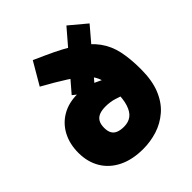

<svg xmlns="http://www.w3.org/2000/svg" viewBox="-211 -907 1054 1054"><g transform="rotate(-45 316.5 -380.0)"><path d="M326 -397 225 -478 475 -769 573 -687ZM294 9Q211 9 151 -20.5Q91 -50 59 -103.5Q27 -157 27 -228Q27 -296 54.5 -348.5Q82 -401 132.5 -430.5Q183 -460 251 -460Q285 -460 313.5 -453.5Q342 -447 367 -435L416 -412L435 -275L380 -293Q365 -298 347.5 -300.5Q330 -303 313 -303Q284 -303 264.5 -295.5Q245 -288 234.5 -271Q224 -254 224 -225Q224 -198 233.5 -182Q243 -166 261.5 -159Q280 -152 306 -152Q340 -152 363 -169Q386 -186 398.5 -224Q411 -262 411 -326Q411 -372 404 -405Q397 -438 376.5 -466Q356 -494 315 -524Q274 -554 206 -594L134 -635L210 -765L279 -734Q377 -690 438.5 -648.5Q500 -607 534.5 -559.5Q569 -512 582 -451.5Q595 -391 595 -310Q595 -222 570 -161Q545 -100 501.5 -62.5Q458 -25 404.5 -8Q351 9 294 9Z"/></g></svg>

Font: REM Medium ExtraBold
Style: Regular
Weight: 800
Version: Version 1.005;gftools[0.9.28]